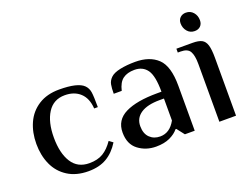

<svg xmlns="http://www.w3.org/2000/svg" viewBox="-100 -858 1423 1083"><g transform="rotate(-20 611.0 -316.5)"><path d="M43 -235Q43 -304 68 -359.5Q93 -415 144 -447.5Q195 -480 268 -480Q380 -480 415 -445Q432 -428 436 -402.5Q440 -377 440 -312H418Q414 -374 379 -406.5Q344 -439 287 -439Q219 -439 183.5 -383.5Q148 -328 148 -235Q148 -141 183 -86Q218 -31 288 -31Q338 -31 371 -51Q404 -71 432 -112L455 -95Q423 -43 378 -16.5Q333 10 268 10Q195 10 144 -22.5Q93 -55 68 -110.5Q43 -166 43 -235Z M522 -129Q522 -204 590 -237.5Q658 -271 781 -271H807Q807 -366 781 -402.5Q755 -439 705 -439Q662 -439 635.5 -419.5Q609 -400 598 -352H550Q550 -386 554 -407Q558 -428 575 -445Q593 -463 633.5 -471.5Q674 -480 725 -480Q811 -480 859.5 -434Q908 -388 908 -270V0H849L814 -45H809Q791 -22 757 -6Q723 10 674 10Q613 10 567.5 -24.5Q522 -59 522 -129ZM807 -98V-230H781Q707 -230 667.5 -203.5Q628 -177 628 -129Q628 -84 652.5 -60Q677 -36 715 -36Q773 -36 807 -98Z M1040 -596Q1040 -617 1053.5 -630Q1067 -643 1088 -643Q1115 -643 1132 -623.5Q1149 -604 1149 -576Q1149 -554 1136 -541Q1123 -528 1101 -528Q1074 -528 1057 -548Q1040 -568 1040 -596ZM1056 -347Q1056 -398 1042 -422.5Q1028 -447 986 -447H969V-470H1066Q1102 -470 1121 -460Q1140 -450 1148 -424Q1156 -398 1156 -347V0H1056Z"/></g></svg>

Font: El Messiri Medium
Style: Regular
Weight: 500
Designer: Mohamed Gaber
Foundry: Kief Type Foundry
Version: Version 2.007